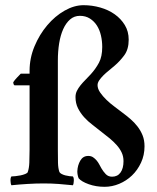

<svg xmlns="http://www.w3.org/2000/svg" viewBox="-20 -710 604 740"><path d="M302 -690Q335 -690 366.5 -681Q398 -672 422 -655Q446 -638 461 -613.5Q476 -589 476 -557Q476 -520 459 -497Q442 -474 422 -457Q412 -448 400 -438.5Q388 -429 378.5 -419.5Q369 -410 362.5 -400.5Q356 -391 356 -382Q356 -368 366 -353.5Q376 -339 390.5 -325Q405 -311 422 -298.5Q439 -286 453 -275Q468 -264 483 -251Q498 -238 510 -222.5Q522 -207 529.5 -188.5Q537 -170 537 -146Q537 -112 523.5 -83Q510 -54 488.5 -33.5Q467 -13 439.5 -1.5Q412 10 383 10Q350 10 322 0Q294 -10 283 -23Q278 -36 278 -50Q279 -73 289.5 -91Q300 -109 320 -109Q331 -109 338.5 -104Q346 -99 352 -92Q358 -85 362.5 -76.5Q367 -68 371 -61Q378 -49 387.5 -39Q397 -29 412 -29Q433 -29 444.5 -45Q456 -61 456 -89Q456 -107 449 -122Q442 -137 430 -150.5Q418 -164 403 -176.5Q388 -189 372 -201Q355 -215 337 -228.5Q319 -242 304.5 -258Q290 -274 280.5 -293Q271 -312 271 -336Q271 -349 276.5 -360Q282 -371 290.5 -381.5Q299 -392 309.5 -402.5Q320 -413 330 -424Q349 -445 361.5 -468.5Q374 -492 374 -529Q374 -552 369 -573.5Q364 -595 353.5 -611.5Q343 -628 326.5 -638.5Q310 -649 288 -649Q266 -649 250 -635Q234 -621 223.5 -597.5Q213 -574 208 -543Q203 -512 203 -477V-133Q203 -104 203.5 -82.5Q204 -61 209 -47Q211 -43 217.5 -39.5Q224 -36 232 -34Q240 -32 248 -31Q256 -30 261 -30Q265 -25 264.5 -13Q264 -1 261 4Q232 1 205.5 -1Q179 -3 148 -3Q118 -3 85.5 -1Q53 1 24 4Q21 -1 20.5 -13Q20 -25 24 -30Q29 -30 39 -31Q49 -32 59 -34Q69 -36 77.5 -39.5Q86 -43 87 -47Q92 -61 93 -82.5Q94 -104 94 -133V-381H36Q33 -383 32 -386.5Q31 -390 31 -393Q36 -401 45.5 -411Q55 -421 60 -426H94V-437Q94 -486 113 -531.5Q132 -577 162 -612.5Q192 -648 229 -669Q266 -690 302 -690Z"/></svg>

Font: Vermiglione SemiBold
Style: Regular
Weight: 600
Version: Version 1.000